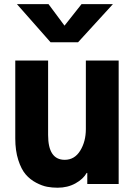

<svg xmlns="http://www.w3.org/2000/svg" viewBox="-20 -876 645 914"><path d="M52.7 -216.8V-587.9H209V-233.4Q209 -115.2 288.1 -115.2Q335 -115.2 361.8 -158.7Q388.7 -202.1 388.7 -261.7V-587.9H544.9V0H395.5V-52.7H392.6Q376 -23.4 338.9 -2.9Q301.8 17.6 253.9 17.6Q228.5 17.6 204.6 13.2Q180.7 8.8 151.9 -6.3Q123 -21.5 102.1 -45.9Q81.1 -70.3 66.9 -114.7Q52.7 -159.2 52.7 -216.8ZM60.5 -856.4H210.9L287.1 -753.9L368.2 -856.4H517.6L351.6 -674.8H220.7Z"/></svg>

Font: Gothic A1 Black
Style: Regular
Weight: 900
Version: Version 2.50